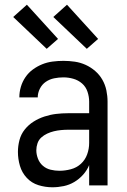

<svg xmlns="http://www.w3.org/2000/svg" viewBox="-20 -786 540 814"><path d="M202 8Q172 8 143 -1Q114 -10 93.5 -32Q73 -54 64.5 -83Q56 -112 56 -142Q56 -167 62.5 -192Q69 -217 85 -237Q101 -257 122.5 -270.5Q144 -284 168.5 -292Q193 -300 218 -303Q243 -306 269 -306H358V-355Q358 -376 351 -397Q344 -418 328 -432Q312 -446 291 -452Q270 -458 249 -458Q229 -458 209.5 -454Q190 -450 174 -439Q158 -428 149 -410Q140 -392 140 -373H62Q62 -396 68.5 -418Q75 -440 88 -459Q101 -478 119.5 -491.5Q138 -505 159 -513.5Q180 -522 203 -525Q226 -528 249 -528Q273 -528 297 -524.5Q321 -521 343 -511Q365 -501 383.5 -485Q402 -469 414 -448Q426 -427 431 -403Q436 -379 436 -355V0H358V-86Q349 -64 332.5 -45.5Q316 -27 295 -14.5Q274 -2 250 3Q226 8 202 8ZM232 -62Q256 -62 280.5 -68.5Q305 -75 323 -91.5Q341 -108 349.5 -131.5Q358 -155 358 -180V-236H269Q254 -236 238.5 -234.5Q223 -233 208.5 -229.5Q194 -226 180 -219.5Q166 -213 155 -203Q144 -193 139 -178.5Q134 -164 134 -149Q134 -131 141 -113Q148 -95 162 -83Q176 -71 194.5 -66.5Q213 -62 232 -62ZM348 -579 206 -714 264 -766 396 -621ZM178 -579 36 -714 94 -766 226 -621Z"/></svg>

Font: Iosevka NFM
Style: Regular
Weight: 400
Monospace: yes
Designer: Belleve Invis
Foundry: Belleve Invis
Version: Version 29.0.4; ttfautohint (v1.8.4);Nerd Fonts 3.3.0